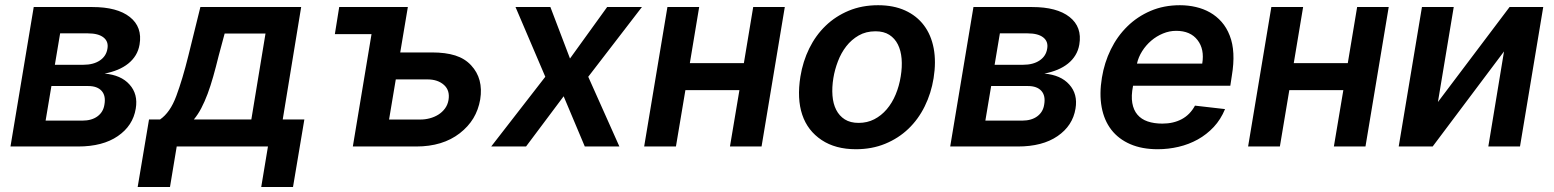

<svg xmlns="http://www.w3.org/2000/svg" viewBox="-20 -573 6077 751"><path d="M111.9 -545.5H341.3Q438.2 -545.5 487.6 -506.7Q537.6 -467.3 525.9 -398.8Q522 -375.7 510.7 -357.1Q499.3 -338.4 481.5 -324.2Q463.8 -310 440.3 -300.2Q416.9 -290.5 389.2 -285.2Q453.5 -279.5 486.5 -242.5Q520.6 -204.9 511 -148.1Q500 -81 440.7 -40.5Q381.7 0 285.5 0H21ZM158.4 -101.2H302.2Q338.8 -101.2 361.5 -118.1Q384.2 -134.9 388.5 -164.1Q394.5 -198.5 377.5 -217.5Q360.4 -236.5 324.9 -236.5H181.1ZM194.6 -319.6H305.8Q345.5 -319.6 370.6 -336.5Q395.6 -353.3 400.2 -382.5Q405.2 -410.5 384.9 -426.5Q364.7 -442.5 323.9 -442.5H215.2Z M518.5 158.4 562.9 -105.8H606.2Q625.7 -119.3 641.5 -141.9Q657.3 -164.4 669.7 -197.8Q693.9 -262.8 716.6 -354.4L763.8 -545.5H1158L1085.9 -105.8H1170.5L1126.1 158.4H1001.8L1028.1 0H671.2L644.9 158.4ZM738.3 -105.8H963.1L1018.5 -441.8H858.7L835.2 -354.4Q824.6 -311.1 814.1 -274Q803.6 -236.9 792.1 -206Q780.5 -175.1 767.4 -150Q754.3 -125 738.3 -105.8Z M1289.8 -439.6 1306.8 -545.5H1575.3L1545.5 -367.9H1669.7Q1723 -367.9 1760.7 -356Q1798.3 -344.1 1822.8 -317.5Q1871.4 -265.3 1858.3 -183.9Q1851.2 -143.1 1831.5 -110.4Q1811.8 -77.8 1778.4 -51.8Q1711.6 0 1608.3 0H1360.1L1433.2 -439.6ZM1501.8 -105.5H1625.4Q1643.1 -105.5 1661.2 -110.3Q1679.3 -115.1 1694.6 -124.6Q1709.9 -134.2 1720.5 -148.6Q1731.2 -163 1734.4 -182.2Q1740.4 -219.1 1717 -240.4Q1692.8 -262.4 1652.3 -262.4H1528.1Z M1901.3 0 2112.9 -272.7 1996.4 -545.5H2132.8L2209.5 -344.1L2354.8 -545.5H2490.8L2280.9 -272.7L2402.7 0H2267.4L2184.7 -196.4L2037.6 0Z M2590.6 -545.5H2714.8L2678.3 -326H2889.6L2926.1 -545.5H3049.7L2958.8 0H2835.2L2872.2 -220.5H2660.9L2623.9 0H2499.6Z M3110.8 -273.8Q3120.4 -332.7 3145.4 -383.7Q3170.5 -434.7 3209.3 -472.1Q3248.2 -509.6 3299.9 -531.1Q3351.6 -552.6 3414.8 -552.6Q3475.1 -552.6 3520.4 -532Q3565.7 -511.4 3593.9 -473.9Q3622.2 -436.4 3632.1 -383.9Q3642 -331.3 3631.7 -267Q3622.2 -208.1 3597.1 -157.3Q3572.1 -106.5 3533.2 -69.2Q3494.3 -32 3442.5 -10.7Q3390.6 10.7 3327.8 10.7Q3247.9 10.7 3193.9 -25.2Q3138.8 -61.8 3117.9 -124.3Q3096.9 -186.8 3110.8 -273.8ZM3338.4 -92.3Q3372.2 -92.3 3399.7 -106.5Q3427.2 -120.7 3448.3 -145.4Q3469.5 -170.1 3483.3 -203.3Q3497.2 -236.5 3503.2 -274.5Q3509.2 -311.1 3506.6 -343.2Q3503.9 -375.4 3492 -399.1Q3480.1 -422.9 3458.5 -436.8Q3436.8 -450.6 3404.5 -450.6Q3367.2 -450.6 3338.8 -434.3Q3310.4 -418 3290.1 -391.9Q3269.9 -365.8 3257.5 -333.1Q3245 -300.4 3239.7 -267.8Q3233.7 -231.2 3236.2 -199.2Q3238.6 -167.3 3250.7 -143.5Q3262.8 -119.7 3284.4 -106Q3306.1 -92.3 3338.4 -92.3Z M3787.6 -545.5H4017Q4114 -545.5 4163.4 -506.7Q4213.4 -467.3 4201.7 -398.8Q4197.8 -375.7 4186.4 -357.1Q4175.1 -338.4 4157.3 -324.2Q4139.6 -310 4116.1 -300.2Q4092.7 -290.5 4065 -285.2Q4129.3 -279.5 4162.3 -242.5Q4196.4 -204.9 4186.8 -148.1Q4175.8 -81 4116.5 -40.5Q4057.5 0 3961.3 0H3696.7ZM3834.2 -101.2H3978Q4014.6 -101.2 4037.3 -118.1Q4060 -134.9 4064.3 -164.1Q4070.3 -198.5 4053.3 -217.5Q4036.2 -236.5 4000.7 -236.5H3856.9ZM3870.4 -319.6H3981.5Q4021.3 -319.6 4046.3 -336.5Q4071.4 -353.3 4076 -382.5Q4081 -410.5 4060.7 -426.5Q4040.5 -442.5 3999.6 -442.5H3891Z M4290.1 -269.5Q4299.7 -328.1 4324.9 -379.6Q4350.1 -431.1 4389.4 -469.6Q4428.6 -508.2 4480.5 -530.4Q4532.3 -552.6 4595.2 -552.6Q4627.5 -552.6 4657.5 -545.6Q4687.5 -538.7 4712.9 -524.3Q4738.3 -509.9 4758.2 -487.4Q4778.1 -464.8 4790.1 -433.6Q4814.3 -372.2 4798.3 -277L4792.3 -237.6H4411.9L4411.6 -235.8Q4404.1 -197.8 4408.9 -170.1Q4413.7 -142.4 4429 -124.5Q4444.2 -106.5 4469.1 -98Q4494 -89.5 4526.6 -89.5Q4569.6 -89.5 4602.3 -106.9Q4634.9 -124.3 4654.1 -159.8L4771.7 -146.3Q4755 -105.8 4727.5 -76.3Q4699.9 -46.9 4665.1 -27.5Q4630.3 -8.2 4590.2 1.2Q4550.1 10.7 4508.2 10.7Q4446.7 10.7 4400.9 -9.2Q4355.1 -29.1 4326.9 -65.5Q4298.7 -101.9 4289.1 -153.8Q4279.5 -205.6 4290.1 -269.5ZM4427.2 -324.2H4682.5Q4691.8 -380.7 4664.1 -416.2Q4636.4 -452.4 4580.6 -452.4Q4554 -452.4 4528.8 -441.9Q4503.6 -431.5 4483 -413.9Q4462.4 -396.3 4447.6 -373Q4432.9 -349.8 4427.2 -324.2Z M4952.8 -545.5H5077.1L5040.5 -326H5251.8L5288.4 -545.5H5411.9L5321 0H5197.4L5234.4 -220.5H5023.1L4986.2 0H4861.9Z M5541.9 -545.5H5666.2L5604.4 -174L5884.6 -545.5H6016.3L5925.4 0H5801.5L5862.9 -371.8L5583.8 0H5451Z"/></svg>

Font: Inter P Semi Bold
Style: Italic
Weight: 600
Italic angle: 9.39999°
Designer: Rasmus Andersson
Foundry: rsms
Version: Version 3.018;git-588b23468